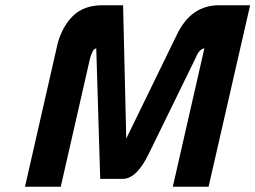

<svg xmlns="http://www.w3.org/2000/svg" viewBox="-20 -710 971 730"><path d="M200 -548Q219 -613 259 -651Q299 -689 366 -690H448L460 -183L651 -575Q679 -634 718.5 -661.5Q758 -689 808 -690H931L773 0H637L757 -526Q749 -526 740 -517Q731 -508 723 -488L545 -124Q523 -79 499 -55Q475 -31 449 -30H361L346 -526Q338 -525 333 -515.5Q328 -506 323 -491L211 0H75Z"/></svg>

Font: Panefresco 999wt
Style: Italic
Weight: 900
Version: Version 1.001